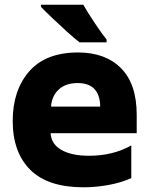

<svg xmlns="http://www.w3.org/2000/svg" viewBox="-20 -786 640 816"><path d="M433 -606V-618Q414 -641 382 -689Q350 -737 334 -766H154V-757Q170 -740 201 -710.5Q232 -681 264.5 -651.5Q297 -622 318 -606ZM538 -29V-168Q460 -124 358 -124Q285 -124 241.5 -148.5Q198 -173 195 -220H561V-298Q561 -429 494.5 -496Q428 -563 312 -563Q174 -563 104 -482.5Q34 -402 34 -272Q34 -139 108.5 -64.5Q183 10 335 10Q386 10 439.5 0.5Q493 -9 538 -29ZM310 -433Q404 -433 406 -333H197Q200 -378 229.5 -405.5Q259 -433 310 -433Z"/></svg>

Font: Noto Sans Mono UI ExtraBold
Style: Regular
Weight: 800
Designer: Monotype Design team
Foundry: Monotype Imaging Inc.
Version: 1.000